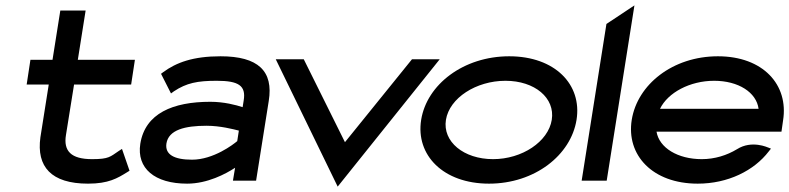

<svg xmlns="http://www.w3.org/2000/svg" viewBox="-20 -671 2931 713"><path d="M79 -357H161L130 -161C115 -52 170 11 307 11C383 11 416 -9 453 -32L461 -37L433 -118L422 -111C389 -89 385 -80 322 -80C244 -80 215 -110 225 -170L255 -357H467L481 -449H269L298 -632H204L175 -449H93Z M501 -137C487 -46 554 11 675 11C750 11 818 -25 853 -48L845 0H931L978 -296C996 -407 939 -462 799 -462C697 -462 635 -439 586 -403L578 -397L615 -324L626 -332C673 -363 713 -371 785 -371C866 -371 894 -353 885 -298L881 -273C857 -281 812 -293 761 -293C622 -293 519 -250 501 -137ZM598 -138C606 -189 667 -204 747 -204C798 -204 847 -191 867 -186L861 -147C847 -135 773 -78 693 -78C627 -78 592 -97 598 -138Z M1004 -451 1234 22 1613 -451H1510L1261 -143L1108 -451Z M1544 -226C1523 -95 1626 11 1796 11C1966 11 2100 -95 2121 -226C2142 -357 2041 -462 1871 -462C1701 -462 1565 -357 1544 -226ZM1636 -226C1649 -307 1748 -371 1857 -371C1966 -371 2042 -307 2029 -226C2016 -145 1919 -80 1811 -80C1702 -80 1623 -145 1636 -226Z M2140 0H2233L2336 -651L2232 -582Z M2326 -226C2305 -95 2403 11 2571 11C2683 11 2780 -37 2835 -109L2843 -119L2833 -123C2832 -123 2772 -152 2717 -117C2679 -94 2634 -80 2586 -80C2497 -80 2428 -122 2418 -182H2882L2888 -224C2909 -356 2814 -462 2646 -462C2478 -462 2347 -357 2326 -226ZM2431 -267C2460 -327 2542 -371 2632 -371C2722 -371 2789 -328 2797 -267Z"/></svg>

Font: Charger Pro
Style: ExBdSuExtObl
Weight: 400
Designer: Jasper
Foundry: Cannot Into Space Fonts
Version: Version 1.09